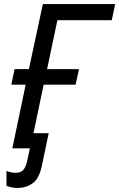

<svg xmlns="http://www.w3.org/2000/svg" viewBox="-20 -734 590 950"><path d="M41 0 107 -315H36L52 -392H123L192 -714H550L533 -634H264L213 -392H371L354 -315H196L130 0ZM66 196Q50 196 35 192.5Q20 189 12 185V112Q23 116 34.5 118.5Q46 121 58 121Q81 121 94 108Q107 95 114 64L144 -75H221L188 82Q175 148 142.5 172Q110 196 66 196Z"/></svg>

Font: Noto IKEA Latin
Style: Italic
Weight: 400
Italic angle: -12°
Designer: Monotype Design Team
Foundry: Monotype Imaging Inc.
Version: Version 1.0